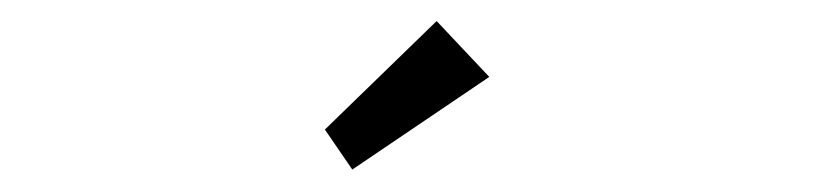

<svg xmlns="http://www.w3.org/2000/svg" viewBox="-20 -792 755 178"><path d="M281.2 -671.9 384.8 -772.5 433.6 -720.7 306.6 -634.8Z"/></svg>

Font: Lakki Reddy
Style: Regular
Weight: 400
Designer: Appaji Ambarisha Darbha
Version: Version 1.0.4; ttfautohint (v1.2.42-39fb)